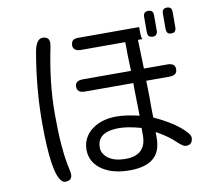

<svg xmlns="http://www.w3.org/2000/svg" viewBox="-88 -885 1176 1043"><g transform="rotate(-10 500.0 -363.0)"><path d="M793.9 -638.7Q811.5 -638.7 817.4 -650.4Q821.3 -657.2 821.3 -668V-752Q821.3 -767.6 814.5 -774.4Q807.6 -781.2 793.9 -781.2Q780.3 -781.2 773.4 -774.4Q766.6 -767.6 766.6 -752V-668Q766.6 -641.6 789.1 -639.6Q792 -638.7 793.9 -638.7ZM897.5 -638.7Q923.8 -638.7 923.8 -668V-752Q923.8 -767.6 917 -774.4Q910.2 -781.2 896.5 -781.2Q883.8 -781.2 877 -774.4Q870.1 -767.6 870.1 -752V-668Q870.1 -648.4 881.8 -641.6Q887.7 -638.7 897.5 -638.7ZM204.1 -737.3Q168 -737.3 155.3 -667Q121.1 -469.7 121.1 -284.2Q121.1 -2.9 169.9 44.9Q178.7 54.7 189.5 54.7Q210 54.7 218.8 45.9Q227.5 37.1 227.5 21.5Q227.5 7.8 221.7 -15.6Q197.3 -123 197.3 -317.4Q197.3 -488.3 237.3 -679.7L240.2 -703.1Q239.3 -728.5 220.7 -734.4Q213.9 -737.3 204.1 -737.3ZM736.3 -635.7Q730.5 -649.4 730.5 -668V-703.1H392.6Q358.4 -703.1 355.5 -675.8Q354.5 -672.9 354.5 -669.9Q354.5 -654.3 363.3 -646.5Q373 -635.7 397.5 -635.7H641.6L642.6 -596.7V-563.5L645.5 -476.6H379.9Q343.8 -476.6 337.9 -453.1Q336.9 -448.2 336.9 -443.4Q336.9 -427.7 345.7 -419.9Q355.5 -409.2 379.9 -409.2H646.5V-371.1L649.4 -228.5Q575.2 -246.1 525.4 -246.1Q447.3 -246.1 395.5 -210.9Q372.1 -195.3 356.4 -172.9Q333 -139.6 333 -96.7Q333 -41 372.1 -2.9Q394.5 19.5 429.7 34.2Q477.5 54.7 544.9 54.7Q700.2 54.7 716.8 -58.6Q719.7 -73.2 719.7 -89.8V-126L728.5 -121.1Q785.2 -89.8 825.2 -50.8Q854.5 -23.4 869.1 -23.4Q897.5 -23.4 904.3 -44.9Q907.2 -51.8 907.2 -62.5Q907.2 -84 857.4 -125Q807.6 -166 720.7 -206.1L719.7 -256.8V-322.3L717.8 -409.2H845.7Q881.8 -409.2 887.7 -433.6Q888.7 -438.5 888.7 -443.4Q888.7 -458 880.9 -465.8Q870.1 -476.6 845.7 -476.6H716.8L711.9 -635.7ZM648.4 -119.1Q648.4 -66.4 620.1 -38.6Q591.8 -10.7 534.2 -10.7Q462.9 -10.7 427.7 -45.9Q409.2 -64.5 406.2 -88.9Q406.2 -89.8 406.2 -91.8Q406.2 -93.8 406.2 -97.7Q406.2 -131.8 426.8 -152.3Q456.1 -181.6 527.3 -181.6Q576.2 -181.6 648.4 -161.1Z"/></g></svg>

Font: FakePearl
Style: Light
Weight: 350
Version: Version 1.2